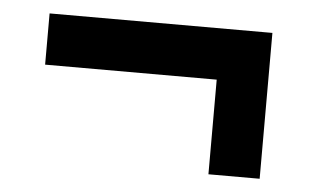

<svg xmlns="http://www.w3.org/2000/svg" viewBox="-33 -439 618 379"><g transform="rotate(5 276.0 -249.5)"><path d="M51.5 -393.5H493V-292H51.5ZM493 -357V-104.5H391.5V-357Z"/></g></svg>

Font: Newsreader 9pt
Style: Bold
Weight: 700
Designer: Hugues Gentile
Foundry: Production Type
Version: Version 1.003